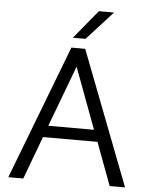

<svg xmlns="http://www.w3.org/2000/svg" viewBox="-59 -935 761 983"><g transform="rotate(5 321.5 -443.5)"><path d="M21 0ZM460 -220H180L98 0H21L285 -689H356L621 0H542ZM437 -280 320 -594 202 -280ZM409 -887H487L353 -740H288Z"/></g></svg>

Font: Martel Sans Light
Style: Regular
Weight: 300
Designer: Dan Reynolds and Mathieu Réguer
Foundry: Dan Reynolds and Mathieu Réguer
Version: Version 1.002; ttfautohint (v1.1) -l 5 -r 5 -G 72 -x 0 -D la